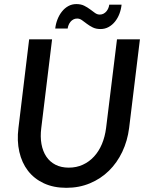

<svg xmlns="http://www.w3.org/2000/svg" viewBox="-20 -913 728 942"><path d="M62.5 0ZM317.5 -90.5Q355 -90.5 386.2 -104.8Q417.5 -119 441.2 -144.8Q465 -170.5 480 -206.2Q495 -242 500.5 -285L554 -720H666.5L613.5 -285Q605.5 -222 580 -168.2Q554.5 -114.5 514.5 -75.2Q474.5 -36 421.5 -13.8Q368.5 8.5 305.5 8.5Q242.5 8.5 195 -13.8Q147.5 -36 117.2 -75.2Q87 -114.5 74.8 -168.2Q62.5 -222 70.5 -285L123 -720H235.5L182.5 -285Q177 -242 183.5 -206.2Q190 -170.5 207.2 -144.8Q224.5 -119 252.2 -104.8Q280 -90.5 317.5 -90.5ZM469.5 -841.5Q480 -841.5 488.2 -846Q496.5 -850.5 502.2 -857.5Q508 -864.5 511.5 -873Q515 -881.5 516 -890H576.5Q574 -866.5 565.8 -845Q557.5 -823.5 544.2 -807Q531 -790.5 513 -780.5Q495 -770.5 473 -770.5Q451 -770.5 435 -778.5Q419 -786.5 406.2 -796.2Q393.5 -806 382.2 -814Q371 -822 358.5 -822Q348 -822 339.8 -817.5Q331.5 -813 325.8 -806Q320 -799 316.5 -790.2Q313 -781.5 312 -773H251Q253.5 -796 262 -817.8Q270.5 -839.5 283.8 -856.2Q297 -873 315 -883Q333 -893 354.5 -893Q377 -893 393 -885Q409 -877 422 -867.2Q435 -857.5 446 -849.5Q457 -841.5 469.5 -841.5Z"/></svg>

Font: Lato Semibold
Style: Italic
Weight: 600
Italic angle: -7°
Designer: Lukasz Dziedzic
Foundry: tyPoland Lukasz Dziedzic
Version: Version 2.006; 2014-01-15